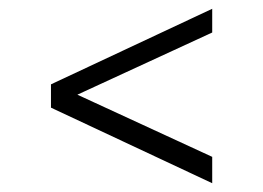

<svg xmlns="http://www.w3.org/2000/svg" viewBox="-20 -559 599 437"><path d="M463 -539V-485L116 -325L96 -336V-367ZM463 -202V-142L96 -314V-351L116 -362Z"/></svg>

Font: Roboto Serif 36pt Light
Style: Regular
Weight: 300
Designer: Greg Gazdowicz
Foundry: Commercial Type
Version: Version 1.008